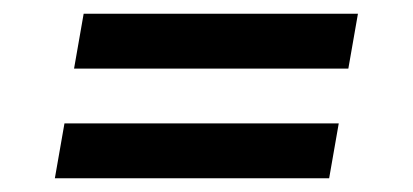

<svg xmlns="http://www.w3.org/2000/svg" viewBox="-20 -440 602 280"><path d="M60 -180H460L474 -260H74ZM88 -340H488L502 -420H102Z"/></svg>

Font: Gauge
Style: Italic
Weight: 400
Italic angle: -80°
Designer: Daniel Pimley
Foundry: Daniel Pimley
Version: Version 1.000;PS 001.001;hotconv 1.0.56